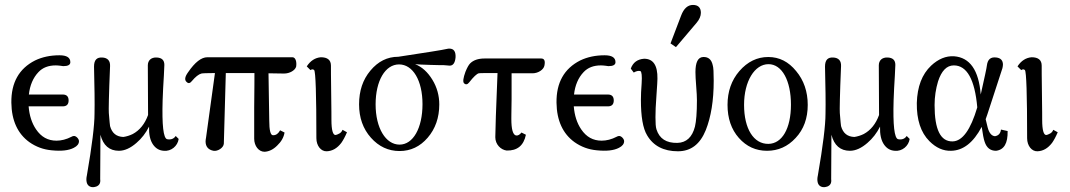

<svg xmlns="http://www.w3.org/2000/svg" viewBox="-20 -605 4336 778"><path d="M300 -33C300 -42 289 -54 280 -54C277 -54 273 -53 270 -51C249 -40 228 -35 209 -35C174 -35 147 -50 126 -81C109 -106 99 -137 96 -174H234C250 -174 258 -182 258 -198C258 -214 250 -222 234 -222H97C101 -259 114 -290 136 -313C153 -331 176 -340 206 -340C218 -340 236 -337 236 -337C255 -337 265 -342 265 -353C265 -372 250 -381 221 -381C184 -381 151 -374 122 -360C57 -327 25 -270 26 -189C27 -116 52 -63 99 -29C126 -10 156 1 189 4C228 8 258 5 279 -6C293 -13 300 -22 300 -33Z M692 -54C684 -42 672 -38 657 -41C642 -45 636 -98 639 -199C640 -232 642 -265 644 -298C645 -326 646 -341 646 -342C646 -361 636 -371 615 -372C592 -373 579 -360 579 -340L580 -139C567 -103 546 -77 518 -62C506 -56 493 -52 480 -50C452 -51 434 -65 426 -94C425 -97 424 -114 421 -147C420 -157 421 -220 426 -337C427 -359 416 -371 394 -372C373 -373 361 -363 361 -335C363 -254 364 -190 363 -144C363 -98 353 -15 332 106C331 111 330 116 330 121C330 140 337 150 351 153C358 154 365 153 370 151C383 146 388 136 386 121L387 -59C398 -16 423 6 462 6C485 6 509 -5 533 -26C554 -44 571 -66 584 -92C583 -61 588 -36 601 -18C612 -3 626 5 644 6C673 9 700 -13 704 -42Z M1180 -335C1183 -354 1178 -373 1165 -373H820C796 -373 770 -353 742 -312C729 -294 727 -281 736 -273C743 -266 750 -267 757 -276C772 -294 785 -304 796 -307C799 -308 818 -309 851 -309L815 -48C814 -42 813 -37 813 -32C813 -11 824 2 845 6C862 9 886 -6 887 -23L895 -309H1011C1011 -293 1011 -247 1010 -170V-43C1010 -14 1028 10 1052 10C1070 9 1087 1 1103 -15C1120 -31 1130 -49 1133 -68L1115 -77C1108 -64 1099 -57 1087 -57C1076 -56 1071 -77 1071 -118L1068 -308C1107 -307 1128 -307 1131 -307C1154 -307 1176 -320 1180 -335Z M1368 -79C1365 -71 1359 -65 1351 -62C1348 -60 1344 -59 1340 -58C1329 -57 1323 -78 1323 -119C1323 -127 1323 -163 1322 -227C1321 -291 1321 -328 1321 -339C1321 -362 1307 -373 1280 -373C1257 -371 1238 -359 1223 -336L1238 -321C1244 -325 1249 -325 1253 -321C1259 -314 1262 -222 1262 -45C1262 -14 1281 9 1304 8C1327 7 1346 -4 1363 -26C1370 -36 1378 -50 1386 -69Z M1826 -373C1827 -396 1819 -408 1801 -408C1798 -408 1795 -408 1792 -407C1771 -402 1705 -392 1594 -375C1549 -375 1512 -356 1481 -319C1450 -282 1435 -237 1435 -182C1435 -128 1451 -83 1483 -47C1515 -11 1554 7 1599 7C1644 7 1682 -11 1713 -47C1744 -83 1760 -128 1760 -182C1760 -217 1751 -251 1732 -282C1713 -313 1690 -334 1662 -345C1669 -344 1689 -343 1724 -342C1753 -341 1771 -341 1778 -341C1783 -341 1798 -339 1802 -339C1816 -339 1824 -350 1826 -373ZM1692 -183C1692 -86 1654 -19 1599 -19C1543 -19 1502 -86 1502 -182C1502 -278 1541 -344 1597 -344C1653 -344 1692 -279 1692 -183Z M2186 -339C2190 -358 2186 -368 2173 -368H1944C1917 -368 1898 -361 1885 -348C1879 -342 1873 -331 1866 -314C1857 -289 1855 -274 1860 -268C1867 -261 1874 -262 1881 -271C1899 -294 1912 -306 1920 -308C1925 -309 1950 -309 1996 -309C1990 -162 1987 -76 1987 -49C1987 -20 2009 2 2033 5C2076 6 2102 -15 2111 -59L2093 -68C2086 -59 2079 -55 2071 -56C2058 -59 2052 -82 2052 -123C2052 -120 2052 -147 2053 -203V-308H2138C2161 -308 2183 -323 2186 -339Z M2509 -33C2509 -42 2498 -54 2489 -54C2486 -54 2482 -53 2479 -51C2458 -40 2437 -35 2418 -35C2383 -35 2356 -50 2335 -81C2318 -106 2308 -137 2305 -174H2443C2459 -174 2467 -182 2467 -198C2467 -214 2459 -222 2443 -222H2306C2310 -259 2323 -290 2345 -313C2362 -331 2385 -340 2415 -340C2427 -340 2445 -337 2445 -337C2464 -337 2474 -342 2474 -353C2474 -372 2459 -381 2430 -381C2393 -381 2360 -374 2331 -360C2266 -327 2234 -270 2235 -189C2236 -116 2261 -63 2308 -29C2335 -10 2365 1 2398 4C2437 8 2467 5 2488 -6C2502 -13 2509 -22 2509 -33Z M2872 -278C2872 -311 2871 -332 2868 -341C2863 -364 2850 -375 2829 -374C2808 -373 2798 -352 2798 -313C2798 -300 2799 -281 2801 -256C2803 -231 2804 -212 2804 -199C2804 -148 2801 -113 2796 -92C2785 -49 2761 -27 2725 -26C2680 -25 2652 -43 2640 -81C2637 -90 2636 -107 2636 -130C2636 -151 2637 -180 2640 -218C2643 -259 2644 -281 2644 -286C2645 -340 2627 -367 2590 -367C2563 -365 2545 -352 2536 -327L2548 -311C2558 -317 2567 -319 2575 -317C2580 -314 2582 -298 2580 -267C2578 -242 2577 -219 2577 -200C2577 -133 2585 -85 2602 -57C2627 -14 2669 8 2727 8C2780 8 2817 -21 2840 -78C2861 -131 2872 -197 2872 -278ZM2820 -553C2820 -574 2809 -585 2788 -585C2767 -585 2751 -571 2740 -542L2697 -429L2719 -414L2803 -513C2814 -526 2820 -540 2820 -553Z M3253 -180C3253 -234 3237 -280 3206 -317C3175 -355 3138 -374 3093 -374C3048 -374 3009 -355 2976 -317C2944 -280 2928 -234 2928 -180C2928 -126 2943 -81 2974 -46C3005 -11 3043 6 3088 6C3133 6 3172 -11 3204 -46C3237 -81 3253 -126 3253 -180ZM3185 -181C3185 -84 3149 -23 3094 -22C3034 -21 2995 -83 2995 -180C2995 -276 3038 -345 3094 -345C3149 -345 3185 -278 3185 -181Z M3654 -54C3646 -42 3634 -38 3619 -41C3604 -45 3598 -98 3601 -199C3602 -232 3604 -265 3606 -298C3607 -326 3608 -341 3608 -342C3608 -361 3598 -371 3577 -372C3554 -373 3541 -360 3541 -340L3542 -139C3529 -103 3508 -77 3480 -62C3468 -56 3455 -52 3442 -50C3414 -51 3396 -65 3388 -94C3387 -97 3386 -114 3383 -147C3382 -157 3383 -220 3388 -337C3389 -359 3378 -371 3356 -372C3335 -373 3323 -363 3323 -335C3325 -254 3326 -190 3325 -144C3325 -98 3315 -15 3294 106C3293 111 3292 116 3292 121C3292 140 3299 150 3313 153C3320 154 3327 153 3332 151C3345 146 3350 136 3348 121L3349 -59C3360 -16 3385 6 3424 6C3447 6 3471 -5 3495 -26C3516 -44 3533 -66 3546 -92C3545 -61 3550 -36 3563 -18C3574 -3 3588 5 3606 6C3635 9 3662 -13 3666 -42Z M4036 -80C4035 -69 4030 -61 4023 -57C4020 -55 4016 -54 4012 -53C3998 -54 3988 -66 3982 -89L3974 -122L3981 -142L4042 -329C4043 -334 4044 -339 4044 -343C4044 -360 4035 -370 4017 -372C3994 -375 3982 -364 3979 -340C3978 -329 3969 -290 3954 -222C3946 -321 3910 -372 3846 -377C3813 -379 3782 -366 3753 -339C3716 -304 3697 -254 3695 -188C3694 -120 3711 -68 3746 -33C3773 -6 3802 7 3834 6C3883 5 3924 -27 3958 -91C3962 -62 3966 -41 3970 -30C3978 -6 3993 6 4016 6C4049 2 4064 -25 4063 -74ZM3940 -170C3913 -79 3880 -33 3840 -32C3791 -31 3767 -80 3767 -179C3767 -213 3772 -245 3781 -275C3795 -318 3816 -340 3845 -340C3898 -340 3930 -283 3940 -170Z M4248 -79C4245 -71 4239 -65 4231 -62C4228 -60 4224 -59 4220 -58C4209 -57 4203 -78 4203 -119C4203 -127 4203 -163 4202 -227C4201 -291 4201 -328 4201 -339C4201 -362 4187 -373 4160 -373C4137 -371 4118 -359 4103 -336L4118 -321C4124 -325 4129 -325 4133 -321C4139 -314 4142 -222 4142 -45C4142 -14 4161 9 4184 8C4207 7 4226 -4 4243 -26C4250 -36 4258 -50 4266 -69Z"/></svg>

Font: GFS Philostratos
Style: Regular
Weight: 400
Designer: George D. Matthiopoulos
Foundry: George D. Matthiopoulos
Version: Version 1.000